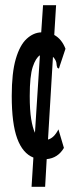

<svg xmlns="http://www.w3.org/2000/svg" viewBox="-20 -643 290 736"><path d="M153 73H101L108 -39Q67 -55 46 -112Q25 -169 25 -275Q25 -364 40.5 -417Q56 -470 82 -494Q108 -518 138 -519L145 -623H195L188 -509Q217 -493 231 -456L209 -390L206 -380L200 -383Q197 -390 196.5 -399.5Q196 -409 187 -421Q185 -423 183 -425L164 -108Q187 -114 204 -147L225 -76Q202 -37 159 -33ZM94 -275Q94 -221 99.5 -187Q105 -153 114 -134L133 -431Q117 -421 105.5 -386.5Q94 -352 94 -275Z"/></svg>

Font: Inconsolata UltraCondensed Bold
Style: Regular
Weight: 700
Width: 1
Monospace: yes
Designer: Raph Levien, Cyreal, Brenton Simpson
Foundry: Raph Levien, Cyreal, Google
Version: Version 3.001; ttfautohint (v1.8.2.53-6de2)